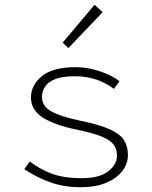

<svg xmlns="http://www.w3.org/2000/svg" viewBox="-20 -774 640 806"><path d="M319 12Q245 12 185 -11Q125 -34 82 -64L105 -96Q145 -65 196 -45.5Q247 -26 323 -26Q397 -26 434 -54.5Q471 -83 471 -121Q471 -137 465.5 -152Q460 -167 443.5 -180.5Q427 -194 393 -206Q359 -218 302 -230Q211 -248 160.5 -280Q110 -312 110 -364Q110 -417 156 -454.5Q202 -492 298 -492Q346 -492 397 -475.5Q448 -459 482 -433L458 -401Q427 -425 385.5 -439.5Q344 -454 295 -454Q242 -454 212 -442Q182 -430 169 -410Q156 -390 156 -367Q156 -329 194.5 -307Q233 -285 314 -268Q397 -251 441 -231Q485 -211 501 -185Q517 -159 517 -123Q517 -87 494 -56.5Q471 -26 426.5 -7Q382 12 319 12ZM267 -572 243 -595 377 -754 411 -723Z"/></svg>

Font: Source Code Pro ExtraLight Light
Style: Regular
Weight: 300
Monospace: yes
Version: Version 1.018;hotconv 1.0.116;makeotfexe 2.5.65601